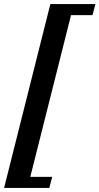

<svg xmlns="http://www.w3.org/2000/svg" viewBox="-52 -780 486 938"><path d="M194 -760H414L400 -706H295L96 84H203L189 138H-32Z"/></svg>

Font: IBM Plex Serif SmBld
Style: Italic
Weight: 600
Italic angle: -14°
Designer: Mike Abbink, Paul van der Laan, Pieter van Rosmalen
Foundry: Bold Monday
Version: Version 3.001